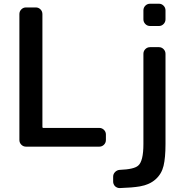

<svg xmlns="http://www.w3.org/2000/svg" viewBox="-20 -793 996 1010"><path d="M168 -753.9Q182.6 -753.9 192.9 -743.7Q203.1 -733.4 203.1 -718.8V-125Q203.1 -120.1 207 -120.1H502Q516.6 -120.1 526.9 -109.9Q537.1 -99.6 537.1 -85.9V-56.6Q537.1 -42 526.9 -31.7Q516.6 -21.5 502 -21.5H117.2Q102.5 -21.5 92.3 -31.7Q82 -42 82 -56.6V-718.8Q82 -733.4 92.3 -743.7Q102.5 -753.9 117.2 -753.9ZM610.4 196.3Q609.4 196.3 609.4 196.3Q595.7 196.3 585 186.5Q575.2 175.8 575.2 162.1V136.7Q575.2 122.1 585.4 111.8Q595.7 101.6 609.4 100.6Q685.5 97.7 707 78.1Q734.4 54.7 734.4 -35.2V-509.8Q734.4 -524.4 744.6 -534.7Q754.9 -544.9 769.5 -544.9H816.4Q830.1 -544.9 840.3 -534.7Q850.6 -524.4 850.6 -509.8V-35.2Q850.6 37.1 840.3 79.6Q830.1 122.1 798.3 150.4Q766.6 178.7 715.8 187.5Q675.8 194.3 610.4 196.3ZM769.5 -656.2Q754.9 -656.2 744.6 -666.5Q734.4 -676.8 734.4 -691.4V-738.3Q734.4 -752.9 744.6 -763.2Q754.9 -773.4 769.5 -773.4H816.4Q830.1 -773.4 840.3 -763.2Q850.6 -752.9 850.6 -738.3V-691.4Q850.6 -676.8 840.3 -666.5Q830.1 -656.2 816.4 -656.2Z"/></svg>

Font: Gen Jyuu GothicL Medium
Style: Regular
Weight: 500
Designer: [Source Han Sans]
Ryoko NISHIZUKA  (kana & ideographs); Paul D. Hunt (Latin, Greek & Cyrillic); Wenlong ZHANG  (bopomofo
Version: Version 1.002.20150607